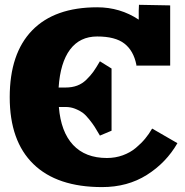

<svg xmlns="http://www.w3.org/2000/svg" viewBox="-20 -760 760 790"><path d="M680.2 -737.8V-490.2H542H541V-494.1Q529.3 -551.8 491.7 -580.8Q454.1 -609.9 379.9 -609.9Q308.6 -609.9 268.3 -556.2Q228 -502.4 221.2 -399.9H250Q276.4 -399.9 297.4 -407.7Q318.4 -415.5 335.4 -432.1Q352.5 -448.7 364 -464.8Q375.5 -481 391.1 -507.8L439 -478V-222.2L391.1 -202.1Q377.9 -225.1 369.6 -238Q361.3 -251 346.9 -269Q332.5 -287.1 319.8 -296.4Q307.1 -305.7 288.8 -312.7Q270.5 -319.8 250 -319.8H222.2Q230.5 -217.3 280.8 -163.6Q331.1 -109.9 419.9 -109.9Q454.6 -109.9 485.4 -121.1Q516.1 -132.3 538.8 -151.4Q561.5 -170.4 577.4 -189.7Q593.3 -209 606 -231L710 -170.9Q663.6 -90.3 584.2 -40.3Q504.9 9.8 399.9 9.8Q214.8 9.8 117.4 -85Q20 -179.7 20 -359.9Q20 -540 112.3 -635Q204.6 -730 379.9 -730Q474.1 -730 550.8 -679.2V-715.8L551.8 -740.2Z"/></svg>

Font: Zantroke
Style: Regular
Weight: 500
Foundry: gluk
Version: Version 0.36